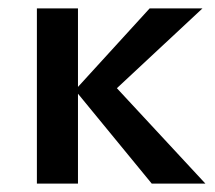

<svg xmlns="http://www.w3.org/2000/svg" viewBox="-20 -438 514 458"><path d="M342 0 159 -223 337 -418H463L226 -197V-263L470 0ZM68 0V-418H166V0Z"/></svg>

Font: Ysabeau Office SemiBold
Style: Regular
Weight: 600
Designer: Christian Thalmann (Catharsis Fonts)
Version: Version 2.001;gftools[0.9.30]; featfreeze: tnum,lnum,ss02